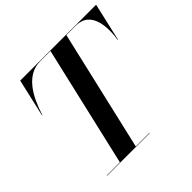

<svg xmlns="http://www.w3.org/2000/svg" viewBox="-183 -934 1119 1119"><g transform="rotate(-45 376.0 -375.0)"><path d="M200.5 0 374.5 -750H505.5L331.5 0ZM93.5 0V-2.5H444.5V0ZM73.5 -516 127 -750H752.5L699 -516H696.5Q706.5 -579.5 699.5 -632Q692.5 -684.5 663.8 -716Q635 -747.5 579.5 -747.5H290.5Q248.5 -747.5 215.2 -729.2Q182 -711 156 -679Q130 -647 110.2 -605.2Q90.5 -563.5 76 -516Z"/></g></svg>

Font: Bodoni Moda 72pt SemiBold
Style: Italic
Weight: 600
Italic angle: -13°
Designer: Owen Earl
Foundry: indestructible type
Version: Version 2.004